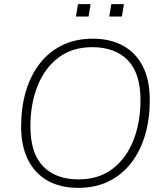

<svg xmlns="http://www.w3.org/2000/svg" viewBox="-20 -900 791 928"><path d="M357 8Q273 8 211.5 -26Q150 -60 116 -126.5Q82 -193 82 -289Q82 -378 104 -455Q126 -532 170 -590Q214 -648 279 -680.5Q344 -713 429 -713Q513 -713 575 -679Q637 -645 670.5 -579Q704 -513 704 -416Q704 -327 682 -250Q660 -173 616 -115Q572 -57 507.5 -24.5Q443 8 357 8ZM359 -33Q457 -33 523.5 -83.5Q590 -134 624.5 -221Q659 -308 659 -416Q659 -546 597.5 -609Q536 -672 426 -672Q329 -672 262.5 -621.5Q196 -571 161.5 -484.5Q127 -398 127 -289Q127 -159 188.5 -96Q250 -33 359 -33ZM508 -820 518 -880H579L569 -820ZM347 -820 357 -880H418L408 -820Z"/></svg>

Font: Nunito Sans 12pt ExtraLight
Style: Italic
Weight: 200
Italic angle: -9°
Designer: Vernon Adams
Foundry: Vernon Adams
Version: Version 3.101;gftools[0.9.27]